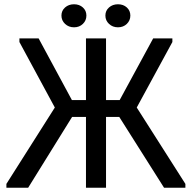

<svg xmlns="http://www.w3.org/2000/svg" viewBox="-20 -880 899 900"><path d="M539 -332H477V0H383V-332H318L112 0H10V-18L237 -376L71 -683V-700H161L317 -411H383V-700H477V-411H541L698 -700H788V-683L621 -376L849 -18V0H749ZM327 -752Q302 -752 285 -768Q268 -784 268 -807Q268 -830 285 -845Q302 -860 327 -860Q352 -860 368.5 -845Q385 -830 385 -807Q385 -784 368.5 -768Q352 -752 327 -752ZM533 -752Q508 -752 491 -768Q474 -784 474 -807Q474 -830 491 -845Q508 -860 533 -860Q558 -860 574.5 -845Q591 -830 591 -807Q591 -784 574.5 -768Q558 -752 533 -752Z"/></svg>

Font: Tilda Sans Medium
Style: Regular
Weight: 500
Designer: ParaType Ltd
Foundry: ParaType Ltd
Version: Version 1.009